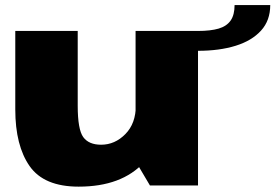

<svg xmlns="http://www.w3.org/2000/svg" viewBox="-20 -710 1054 735"><path d="M554 0H738V-591.5H499V-93ZM277.5 -591.5H38.5V-291Q38.5 -152.5 93.5 -74Q148.5 4.5 281 4.5Q446 4.5 531.5 -88.8Q617 -182 617 -259.5L500 -306.5Q500 -237.5 460 -196.8Q420 -156 367 -156Q320 -156 298.8 -185Q277.5 -214 277.5 -305.5ZM737.5 -591.5V-515.5Q820 -515.5 882 -534.8Q944 -554 979.2 -592.8Q1014.5 -631.5 1014.5 -690.5H878Q878 -653 862.8 -631.2Q847.5 -609.5 816.8 -600.5Q786 -591.5 737.5 -591.5Z"/></svg>

Font: Anybody SemiExpanded Black
Style: Regular
Weight: 900
Width: 6
Version: Version 1.113;gftools[0.9.25]